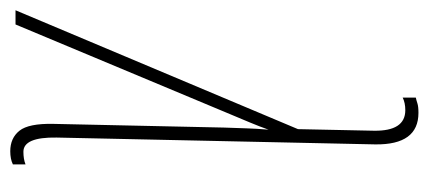

<svg xmlns="http://www.w3.org/2000/svg" viewBox="-294 -560 816 365"><g transform="rotate(90 113.5 -378.0)"><path d="M219 10Q234 10 244 5V-19Q234 -15 220 -15Q192 -15 193 -78L206 -684Q207 -766 146 -766Q134 -766 128 -764Q122 -762 117 -761V-736Q127 -741 141 -741Q181 -741 180 -681L177 -537L-49 0H-22L149 -409Q157 -428 164.5 -446Q172 -464 178 -481Q176 -457 175.5 -439.5Q175 -422 174 -396L167 -72Q166 -25 180 -7.5Q194 10 219 10Z"/></g></svg>

Font: Noto Sans Display Condensed Thin
Style: Italic
Weight: 250
Width: 3
Italic angle: -12°
Designer: Monotype Design Team
Foundry: Monotype Imaging Inc.
Version: Version 1.900